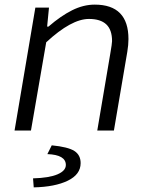

<svg xmlns="http://www.w3.org/2000/svg" viewBox="-20 -565 642 831"><path d="M133 -532H192L184 -450H190Q243 -496 292 -520.5Q341 -545 390 -545Q536 -545 536 -396Q536 -371 531 -341L473 0H401L457 -331Q465 -377 465 -387Q465 -436 440 -459.5Q415 -483 365 -483Q289 -483 180 -382L114 0H43ZM265 149Q265 105 185 102L204 64Q275 71 302 88.5Q329 106 329 141Q329 190 273.5 217Q218 244 126 246L123 207Q193 205 229 189.5Q265 174 265 149Z"/></svg>

Font: Nebula Sans Book
Style: Regular
Weight: 400
Italic angle: -9°
Designer: Paul D. Hunt for Adobe (as Source Sans)
Foundry: Nebula Entertainment & Broadcasting LLC
Version: Version 1.010